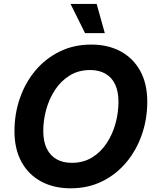

<svg xmlns="http://www.w3.org/2000/svg" viewBox="-20 -969 811 998"><path d="M346.8 9.8Q260.4 9.8 194.6 -25.3Q128.9 -60.3 92.1 -126.7Q55.2 -193.2 55.2 -287.7Q55.2 -376.7 83.1 -457.8Q111 -538.8 163.5 -601.7Q216 -664.6 289.7 -700.9Q363.3 -737.3 454.6 -737.3Q540.8 -737.3 606.2 -702.4Q671.6 -667.5 708.6 -601Q745.5 -534.6 745.5 -439.8Q745.5 -350.5 717.5 -269.6Q689.5 -188.7 637.1 -125.7Q584.7 -62.8 511.3 -26.5Q437.9 9.8 346.8 9.8ZM352.9 -122.6Q413.1 -122.6 458.6 -150.5Q504.1 -178.5 534.7 -225Q565.3 -271.6 580.6 -327.7Q595.8 -383.7 595.8 -439.7Q595.8 -494.1 578.1 -530.9Q560.4 -567.6 527.3 -586.3Q494.3 -605 448.6 -605Q388.4 -605 342.8 -576.9Q297.1 -548.8 266.4 -502.3Q235.7 -455.7 220.3 -399.9Q204.9 -344 204.9 -288Q204.9 -233.9 222.9 -197Q240.9 -160.1 274 -141.4Q307.2 -122.6 352.9 -122.6ZM422.1 -796.7 346.6 -948.7H482.4L524.8 -796.7Z"/></svg>

Font: Adwaita Sans
Style: Italic
Weight: 400
Italic angle: -9.39999°
Designer: Rasmus Andersson
Foundry: rsms
Version: Version 4.001;git-9221beed3